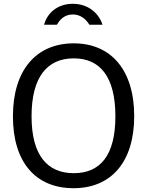

<svg xmlns="http://www.w3.org/2000/svg" viewBox="-20 -980 773 1010"><path d="M367 10C564 10 686 -127 686 -369C686 -613 563 -752 368 -752C171 -752 48 -612 48 -368C48 -126 168 10 367 10ZM368 -69C229 -69 146 -163 146 -368C146 -576 229 -673 368 -673C506 -673 587 -577 587 -368C587 -162 507 -69 368 -69ZM519 -850C502 -906 448 -960 363 -960C282 -960 228 -911 212 -850H279C292 -871 315 -904 363 -904C407 -904 435 -875 450 -850Z"/></svg>

Font: Cheyenne Sans
Style: Regular
Weight: 400
Designer: The Public Sans project authors (U.S. Web Design System), Libre Franklin designed by Pablo Impallari and Rodrigo Fuenzal
Foundry: The Cheyenne Sans Project Authors
Version: Version 2.007